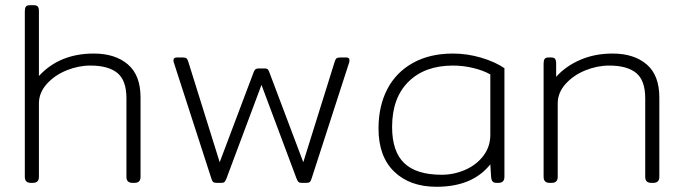

<svg xmlns="http://www.w3.org/2000/svg" viewBox="-20 -700 2614 735"><path d="M75 -23V-657Q75 -669 79 -674.5Q83 -680 94 -680H110Q121 -680 125 -674.5Q129 -669 129 -657V-409Q208 -495 339 -495Q421 -495 469.5 -453.5Q518 -412 518 -327V-23Q518 0 495 0H487Q464 0 464 -23V-324Q464 -392 429.5 -420.5Q395 -449 326 -449Q280 -449 234.5 -430.5Q189 -412 159 -378.5Q129 -345 129 -304V-23Q129 0 106 0H98Q75 0 75 -23Z M789 -17 645 -462Q644 -464 644 -469Q644 -480 657 -480H679Q690 -480 694 -476.5Q698 -473 701 -463L821 -79L950 -421Q953 -430 957 -434Q961 -438 970 -438H993Q1002 -438 1005.5 -434Q1009 -430 1012 -421L1141 -79L1261 -463Q1264 -473 1268 -476.5Q1272 -480 1283 -480H1305Q1314 -480 1316.5 -475Q1319 -470 1317 -462L1173 -17Q1170 -7 1166 -3.5Q1162 0 1153 0H1135Q1126 0 1122.5 -3.5Q1119 -7 1115 -17L981 -375L847 -17Q843 -7 839.5 -3.5Q836 0 827 0H809Q800 0 796 -3.5Q792 -7 789 -17Z M1429 -208Q1429 -294 1462.5 -358.5Q1496 -423 1560.5 -459Q1625 -495 1714 -495Q1769 -495 1822.5 -479Q1876 -463 1911 -439V-23Q1911 0 1888 0H1881Q1870 0 1865.5 -5.5Q1861 -11 1860 -23L1857 -71Q1789 15 1651 15Q1549 15 1489 -43Q1429 -101 1429 -208ZM1857 -184V-415Q1831 -430 1792.5 -439.5Q1754 -449 1714 -449Q1606 -449 1543.5 -387Q1481 -325 1481 -214Q1481 -120 1527.5 -75.5Q1574 -31 1671 -31Q1717 -31 1760 -49.5Q1803 -68 1830 -103Q1857 -138 1857 -184Z M2061 -23V-457Q2061 -469 2065 -474.5Q2069 -480 2080 -480H2090Q2101 -480 2105 -474.5Q2109 -469 2109 -457V-406Q2146 -447 2201.5 -471Q2257 -495 2325 -495Q2407 -495 2455.5 -453.5Q2504 -412 2504 -327V-23Q2504 0 2481 0H2473Q2450 0 2450 -23V-324Q2450 -392 2415.5 -420.5Q2381 -449 2312 -449Q2266 -449 2220.5 -430.5Q2175 -412 2145 -378.5Q2115 -345 2115 -304V-23Q2115 0 2092 0H2084Q2061 0 2061 -23Z"/></svg>

Font: Mitr ExtraLight
Style: Regular
Weight: 250
Designer: Thanarat Vachiruckul
Foundry: Cadson Demak Co.,Ltd.
Version: Version 1.000